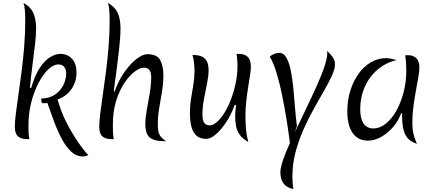

<svg xmlns="http://www.w3.org/2000/svg" viewBox="-20 -946 2958 1308"><path d="M192 -346Q218 -436 253 -487Q288 -538 324.5 -558.5Q361 -579 390 -579Q438 -579 469.5 -547Q501 -515 501 -450Q501 -389 467.5 -340Q434 -291 372 -268L384 -231Q402 -173 429.5 -118Q457 -63 486.5 -16.5Q516 30 541.5 63.5Q567 97 582 111Q561 120 546 120Q501 120 465.5 87.5Q430 55 401.5 1.5Q373 -52 349 -116Q325 -180 303 -244Q295 -243 286 -243Q277 -243 267 -243Q261 -248 261 -275Q308 -276 340 -293Q372 -310 392.5 -336.5Q413 -363 422 -392Q431 -421 431 -445Q431 -471 418 -489Q405 -507 378 -507Q344 -507 308.5 -473Q273 -439 242.5 -381Q212 -323 193 -249Q174 -175 174 -95Q174 -73 174.5 -50Q175 -27 180 2Q175 1 171.5 1.5Q168 2 166 2Q124 2 102.5 -17Q81 -36 81 -83Q81 -116 88 -172Q95 -228 105.5 -301Q116 -374 127 -458Q138 -542 145 -631.5Q152 -721 152 -809Q152 -850 149 -880.5Q146 -911 140 -926Q187 -901 206.5 -859Q226 -817 226 -751Q226 -710 219 -648Q212 -586 202 -509.5Q192 -433 184 -348Z M1085 15Q1030 15 1000 -9.5Q970 -34 970 -102Q970 -142 980 -196.5Q990 -251 1000 -310Q1010 -369 1010 -421Q1010 -485 960 -485Q934 -485 898 -458.5Q862 -432 828 -381.5Q794 -331 771.5 -260Q749 -189 749 -100Q749 -78 749.5 -52.5Q750 -27 755 2Q750 1 746.5 1.5Q743 2 741 2Q699 2 677.5 -17Q656 -36 656 -83Q656 -116 663 -172Q670 -228 680.5 -301Q691 -374 702 -458Q713 -542 720 -631.5Q727 -721 727 -809Q727 -850 724 -880.5Q721 -911 715 -926Q762 -901 781.5 -859Q801 -817 801 -751Q801 -709 794.5 -643Q788 -577 777.5 -495.5Q767 -414 755 -324L761 -323Q786 -395 826 -452.5Q866 -510 909 -543.5Q952 -577 985 -577Q1049 -577 1071 -537Q1093 -497 1093 -434Q1093 -376 1083.5 -320.5Q1074 -265 1064.5 -209.5Q1055 -154 1055 -94Q1055 -46 1069.5 -23.5Q1084 -1 1112 16Q1103 16 1095.5 15.5Q1088 15 1085 15Z M1672 21Q1633 0 1613.5 -27.5Q1594 -55 1588 -88Q1582 -121 1582 -157Q1582 -174 1584 -192.5Q1586 -211 1588 -230L1579 -232Q1556 -166 1521 -113.5Q1486 -61 1450 -30.5Q1414 0 1386 0Q1340 0 1316 -24Q1292 -48 1283 -87Q1274 -126 1274 -172Q1274 -227 1282 -276Q1290 -325 1297.5 -371Q1305 -417 1305 -462Q1305 -490 1302 -517Q1299 -544 1291 -572Q1322 -572 1347 -564Q1372 -556 1386.5 -533.5Q1401 -511 1401 -465Q1401 -429 1390.5 -377.5Q1380 -326 1369.5 -270.5Q1359 -215 1359 -166Q1359 -129 1370.5 -110.5Q1382 -92 1408 -92Q1432 -92 1458.5 -115.5Q1485 -139 1510 -179.5Q1535 -220 1554.5 -272Q1574 -324 1586 -382Q1598 -440 1598 -498Q1598 -537 1592 -579Q1596 -578 1601.5 -578.5Q1607 -579 1611 -579Q1629 -579 1647 -572Q1665 -565 1677 -546Q1689 -527 1689 -489Q1689 -471 1683.5 -435Q1678 -399 1670.5 -352Q1663 -305 1657.5 -255Q1652 -205 1652 -160Q1652 -113 1656 -67Q1660 -21 1672 21Z M1890 228Q1890 197 1908 144.5Q1926 92 1955 28Q1946 -44 1932.5 -129Q1919 -214 1902 -297Q1885 -380 1864 -449.5Q1843 -519 1818 -560Q1829 -571 1847 -578.5Q1865 -586 1881 -586Q1912 -586 1931 -553Q1950 -520 1961 -465Q1972 -410 1978.5 -343.5Q1985 -277 1990 -210Q1995 -143 2003 -87L1988 -44Q2025 -122 2064.5 -204Q2104 -286 2138.5 -362.5Q2173 -439 2193 -501Q2213 -563 2209 -599Q2238 -571 2250 -551Q2262 -531 2262 -508Q2262 -476 2241 -430Q2220 -384 2187 -327Q2154 -270 2117 -203.5Q2080 -137 2047 -62.5Q2014 12 1993 92Q1972 172 1972 256Q1972 276 1973.5 298Q1975 320 1979 342Q1941 334 1922 315.5Q1903 297 1896.5 273.5Q1890 250 1890 228Z M2713 -175Q2694 -122 2657 -79.5Q2620 -37 2575.5 -12.5Q2531 12 2486 12Q2419 12 2382.5 -40Q2346 -92 2346 -187Q2346 -262 2366.5 -328Q2387 -394 2423 -444Q2459 -494 2507.5 -522Q2556 -550 2611 -550Q2625 -550 2641.5 -546.5Q2658 -543 2683 -537Q2609 -520 2552.5 -472Q2496 -424 2465 -354Q2434 -284 2434 -202Q2434 -138 2457 -104.5Q2480 -71 2523 -71Q2567 -71 2607.5 -103Q2648 -135 2679.5 -190.5Q2711 -246 2729.5 -317Q2748 -388 2748 -466Q2748 -492 2746 -520Q2744 -548 2740 -570Q2747 -569 2752 -569.5Q2757 -570 2761 -570Q2797 -570 2817 -548.5Q2837 -527 2837 -488Q2837 -462 2830 -421Q2823 -380 2813.5 -329Q2804 -278 2796.5 -222Q2789 -166 2789 -111Q2789 -68 2796 -37Q2803 -6 2820 33Q2765 17 2742 -27Q2719 -71 2719 -154Q2719 -166 2720 -173Z"/></svg>

Font: Merienda Light
Style: Regular
Weight: 300
Designer: Eduardo Rodriguez Tunni
Foundry: Eduardo Rodriguez Tunni
Version: Version 2.001; ttfautohint (v1.8.4.7-5d5b)